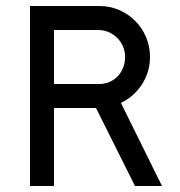

<svg xmlns="http://www.w3.org/2000/svg" viewBox="-20 -620 600 640"><path d="M383 -277C440 -304 480 -362 480 -430C480 -524 405 -600 311 -600H80V0H160V-260H300L430 0H520ZM307 -520C357 -520 397 -480 397 -430C397 -380 361 -340 311 -340H160V-520Z"/></svg>

Font: Gauge
Style: Regular
Weight: 400
Designer: Daniel Pimley
Foundry: Daniel Pimley
Version: Version 1.004;PS 001.001;hotconv 1.0.56